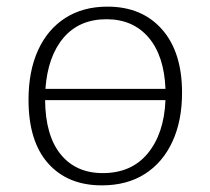

<svg xmlns="http://www.w3.org/2000/svg" viewBox="-20 -552 634 579"><path d="M304 -532Q408 -532 468.5 -463.5Q529 -395 529 -272Q529 -188 500 -125Q471 -62 417 -27.5Q363 7 287 7Q184 7 125 -59.5Q66 -126 66 -251Q66 -337 94.5 -400Q123 -463 176.5 -497.5Q230 -532 304 -532ZM301 -494Q219 -494 171.5 -438Q124 -382 117 -284H479Q475 -384 428 -439Q381 -494 301 -494ZM290 -30Q377 -30 426 -90Q475 -150 479 -250H116Q117 -143 163 -86.5Q209 -30 290 -30Z"/></svg>

Font: Bitter Light
Style: Regular
Weight: 300
Designer: Sol Matas, and Bitter project Authors
Foundry: Sol Matas
Version: Version 2.001